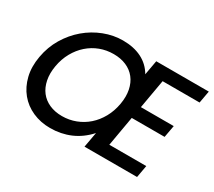

<svg xmlns="http://www.w3.org/2000/svg" viewBox="-132 -956 1353 1215"><g transform="rotate(30 544.5 -348.5)"><path d="M803 -606 766 -395H1006L990 -307H750L712 -89H982L966 0H582L602 -111Q548 -51 480 -22Q412 7 334 7Q264 7 205.5 -19Q147 -45 108 -92.5Q69 -140 53 -205.5Q37 -271 51 -349Q65 -428 104 -493Q143 -558 198.5 -605Q254 -652 321.5 -678Q389 -704 458 -704Q537 -704 595 -675Q653 -646 686 -589L705 -695H1089L1073 -606ZM450 -600Q398 -600 351.5 -582.5Q305 -565 267.5 -532Q230 -499 204 -452.5Q178 -406 168 -349Q158 -292 167.5 -245Q177 -198 202.5 -165Q228 -132 268.5 -114Q309 -96 361 -96Q413 -96 460 -114Q507 -132 544.5 -165Q582 -198 608 -245Q634 -292 644 -349Q654 -406 644.5 -452.5Q635 -499 609 -532Q583 -565 542.5 -582.5Q502 -600 450 -600Z"/></g></svg>

Font: SVN-Poppins Medium
Style: Italic
Weight: 500
Italic angle: -10°
Designer: Ninad Kale (Devanagari), Jonny Pinhorn (Latin)
Foundry: Indian Type Foundry
Version: Version 3.002 2017; ttfautohint (v1.8.3)